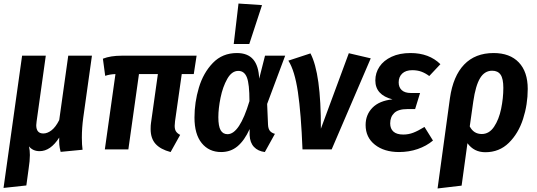

<svg xmlns="http://www.w3.org/2000/svg" viewBox="-29 -845 3039 1086"><path d="M434 -67Q434 -25 438 2L314 14Q308 -9 306.5 -26.5Q305 -44 306 -67Q257 10 195 10Q157 10 135 -17Q140 5 140 32Q140 64 133 109L120 204L-9 218L96 -530H230L178 -158Q176 -142 176 -137Q176 -90 216 -90Q239 -90 262.5 -108Q286 -126 306 -166L357 -530H491L442 -180Q434 -121 434 -67Z M961 -159Q959 -139 959 -133Q959 -114 966 -102.5Q973 -91 990 -82L936 15Q879 0 851 -31Q823 -62 823 -115Q823 -137 825 -149L864 -426H757L697 0H564L624 -426Q592 -425 566 -416L553 -513Q596 -530 659 -530H1083L1067 -426H999Z M1437 -400 1470 -530H1584L1482 -257L1487 -140Q1488 -117 1497.5 -105Q1507 -93 1526 -88L1469 15Q1430 10 1407.5 -14Q1385 -38 1383 -80V-115Q1354 -51 1315 -18Q1276 15 1222 15Q1153 15 1112 -35.5Q1071 -86 1071 -180Q1071 -266 1096 -349.5Q1121 -433 1175 -489Q1229 -545 1311 -545Q1372 -545 1403 -509Q1434 -473 1437 -400ZM1206 -182Q1206 -131 1219 -108.5Q1232 -86 1258 -86Q1326 -86 1382 -273Q1382 -370 1367.5 -407Q1353 -444 1319 -444Q1282 -444 1256.5 -399Q1231 -354 1218.5 -292.5Q1206 -231 1206 -182ZM1453 -816 1381 -596H1293L1320 -825Z M1786 -117 1944 -544 2068 -515 1847 0H1682Q1674 -203 1656 -324.5Q1638 -446 1602 -502L1727 -543Q1787 -429 1786 -117Z M2039 -138Q2039 -196 2077.5 -235.5Q2116 -275 2191 -283Q2094 -308 2094 -390Q2094 -433 2117.5 -468Q2141 -503 2186 -524Q2231 -545 2293 -545Q2398 -545 2462 -482L2399 -415Q2376 -432 2353.5 -440Q2331 -448 2303 -448Q2266 -448 2246 -429Q2226 -410 2226 -379Q2226 -351 2243.5 -335Q2261 -319 2295 -319H2347L2319 -228H2275Q2224 -228 2201 -206Q2178 -184 2178 -147Q2178 -117 2196.5 -100.5Q2215 -84 2252 -84Q2282 -84 2309 -94.5Q2336 -105 2372 -127L2420 -50Q2383 -19 2333.5 -2Q2284 15 2228 15Q2144 15 2091.5 -26.5Q2039 -68 2039 -138Z M2956 -342Q2956 -254 2929.5 -172Q2903 -90 2849 -37Q2795 16 2716 16Q2652 16 2615 -35L2582 205L2446 221L2516 -290Q2534 -415 2596.5 -480Q2659 -545 2763 -545Q2855 -545 2905.5 -492Q2956 -439 2956 -342ZM2818 -348Q2818 -400 2802.5 -422.5Q2787 -445 2755 -445Q2712 -445 2686.5 -403Q2661 -361 2648 -271L2628 -130Q2650 -87 2696 -87Q2738 -87 2765.5 -128Q2793 -169 2805.5 -229.5Q2818 -290 2818 -348Z"/></svg>

Font: Fira Sans Condensed SemiBold
Style: Italic
Weight: 600
Width: 3
Italic angle: -8°
Designer: bBox Type GmbH & Carrois Corporate GbR & Edenspiekermann AG
Foundry: bBox Type GmbH & Carrois Corporate GbR & Edenspiekermann AG
Version: Version 4.301